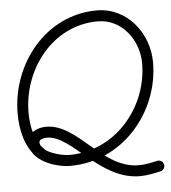

<svg xmlns="http://www.w3.org/2000/svg" viewBox="-49 -608 654 735"><g transform="rotate(-5 278.0 -240.0)"><path d="M105.5 -21.6C113.4 -30.2 112.9 -43.4 104.4 -51.3C66 -86.8 55.6 -145.8 55.6 -195.8C55.6 -361.4 175.2 -521.1 350 -521.1C443.1 -521.1 505.2 -434.6 505.2 -347.1C505.2 -175.9 373.6 -21 197 -21C167.9 -21 87.2 -40.1 87.2 -79.5C87.2 -91.7 108.9 -94.4 117.5 -94.4C213.1 -94.4 304.7 83.4 459.5 83.4C486.8 83.4 512.8 77.6 539.2 71.8C550.5 69.3 557.7 58.1 555.2 46.8C552.8 35.5 541.6 28.3 530.2 30.8C506.8 35.9 483.6 41.4 459.5 41.4C316.6 41.4 240.9 -136.4 117.5 -136.4C83.5 -136.4 45.2 -118.5 45.2 -79.5C45.2 -11.5 141.8 21 197 21C396.8 21 547.2 -152.8 547.2 -347.1C547.2 -457.9 466.5 -563.1 350 -563.1C151.9 -563.1 13.6 -384.7 13.6 -195.8C13.6 -133.5 28.4 -64.4 75.9 -20.5C84.4 -12.6 97.7 -13.1 105.5 -21.6Z"/></g></svg>

Font: FRB American Cursive Guidelines Arrows Medium
Style: Italic
Weight: 500
Italic angle: -25°
Version: Version 2.0;Modular Font Editor K font №1